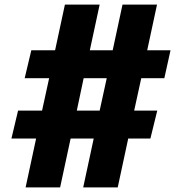

<svg xmlns="http://www.w3.org/2000/svg" viewBox="-20 -820 796 840"><path d="M92 0 138 -214H30L59 -336H164L195 -478H88L117 -600H221L264 -800H416L373 -600H473L516 -800H667L624 -600H726L699 -478H598L567 -336H668L638 -214H541L495 0H344L390 -214H289L243 0ZM316 -336H416L447 -478H346Z"/></svg>

Font: Big Shoulders Text Black
Style: Regular
Weight: 900
Designer: Patric King
Foundry: XO Type Co
Version: Version 1.000; ttfautohint (v1.8.2)